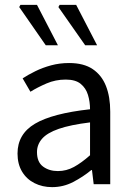

<svg xmlns="http://www.w3.org/2000/svg" viewBox="-20 -757 544 789"><path d="M194 12Q154 12 121.5 -4.5Q89 -21 70.5 -52Q52 -83 52 -126Q52 -206 123.5 -248.5Q195 -291 350 -308Q350 -339 341.5 -367Q333 -395 311.5 -412.5Q290 -430 250 -430Q208 -430 171 -414Q134 -398 105 -380L73 -435Q96 -450 125.5 -464.5Q155 -479 190 -488.5Q225 -498 264 -498Q324 -498 361 -473Q398 -448 415.5 -403.5Q433 -359 433 -298V0H365L358 -58H355Q321 -30 280.5 -9Q240 12 194 12ZM218 -54Q253 -54 284 -71Q315 -88 350 -119V-254Q269 -244 221.5 -227.5Q174 -211 153 -187Q132 -163 132 -132Q132 -91 157 -72.5Q182 -54 218 -54ZM168 -571 59 -728 64 -737H132L218 -571ZM330 -571 220 -728 225 -737H293L379 -571Z"/></svg>

Font: Mada
Style: Regular
Weight: 400
Designer: Khaled Hosny
Version: Version 1.5